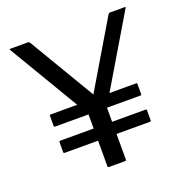

<svg xmlns="http://www.w3.org/2000/svg" viewBox="-126 -814 892 928"><g transform="rotate(-20 320.0 -350.0)"><path d="M95 -142.5V-195Q95 -200 100 -200H272.5V-272.5H100Q95 -272.5 95 -277.5V-330Q95 -335 100 -335H237L23 -695Q20 -700 25 -700H117.5Q122.5 -700 125.5 -695L327.5 -355L529.5 -695Q532.5 -700 537.5 -700H615Q620 -700 617 -695L403 -335H540Q545 -335 545 -330V-277.5Q545 -272.5 540 -272.5H367.5V-200H540Q545 -200 545 -195V-142.5Q545 -137.5 540 -137.5H367.5V-5Q367.5 0 362.5 0H277.5Q272.5 0 272.5 -5V-137.5H100Q95 -137.5 95 -142.5Z"/></g></svg>

Font: MFEK Sans
Style: Regular
Weight: 400
Designer: Owen Earl
Foundry: indestructible type*
Version: Version 0.001; ttfautohint (v1.8.4.7-5d5b)